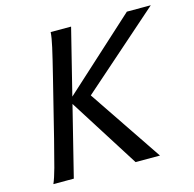

<svg xmlns="http://www.w3.org/2000/svg" viewBox="-103 -804 919 909"><g transform="rotate(-15 356.5 -349.5)"><path d="M242.7 -377 596.2 -698.7H713.4L328.6 -359.9L571.3 0H451.7L234.4 -343.3L148.9 0H48.8Q60.1 -25.9 73 -73.2Q85.9 -120.6 107.9 -208L178.2 -490.7Q200.7 -581.1 210.9 -627Q221.2 -672.9 222.7 -698.7H322.8Z"/></g></svg>

Font: Lesson One
Style: Italic
Weight: 400
Italic angle: -14°
Designer: But Ko, Victor Gaultney, Annie Olsen, Julie Remington, Don Collingsworth, Eric Hays, Becca Hirsbrunner
Version: Version 1.100